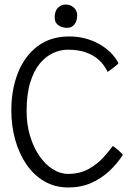

<svg xmlns="http://www.w3.org/2000/svg" viewBox="-20 -824 608 848"><path d="M522.5 -140Q497.5 -101 462.8 -68.5Q428 -36 383 -16Q338 4 281.5 4Q223 4 176.2 -23Q129.5 -50 97 -97.5Q64.5 -145 47.2 -206.5Q30 -268 30 -337Q30 -427.5 59 -501.5Q88 -575.5 145.2 -619.2Q202.5 -663 286 -663Q356 -663 415.5 -630.8Q475 -598.5 503.5 -545Q499 -539.5 489.8 -532Q480.5 -524.5 471.2 -517.5Q462 -510.5 455.5 -506.5Q451 -515.5 440.5 -531.8Q430 -548 410.5 -564.5Q391 -581 358.8 -592.8Q326.5 -604.5 278.5 -604.5Q247.5 -604.5 215.5 -590.2Q183.5 -576 156.8 -544.5Q130 -513 113.8 -460.8Q97.5 -408.5 97.5 -333Q97.5 -274 112.8 -223.5Q128 -173 154 -135.2Q180 -97.5 212.8 -76.8Q245.5 -56 280.5 -56Q332 -56 370.2 -77Q408.5 -98 435 -127Q461.5 -156 478 -179Q484 -176 493.2 -168.5Q502.5 -161 510.8 -153Q519 -145 522.5 -140ZM270 -804Q291.5 -804 306.2 -790.2Q321 -776.5 321 -756.5Q321 -732 309 -716.5Q297 -701 276.5 -701Q255 -701 238.2 -712.2Q221.5 -723.5 221.5 -747Q221.5 -775.5 236 -789.8Q250.5 -804 270 -804Z"/></svg>

Font: Grandstander Thin ExtraLight
Style: Regular
Weight: 250
Version: Version 1.200